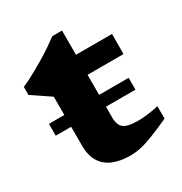

<svg xmlns="http://www.w3.org/2000/svg" viewBox="-155 -754 831 879"><g transform="rotate(-30 260.0 -314.0)"><path d="M31 -237V-299.5H452.5V-237ZM296.5 -179.5Q296.5 -139 317.5 -123.2Q338.5 -107.5 391.5 -107.5Q415 -107.5 442.2 -110.8Q469.5 -114 501.5 -121V-55.5Q443 -29 404.2 -14Q365.5 1 337.5 7Q309.5 13 282.5 13Q229 13 190.8 -3.2Q152.5 -19.5 132.5 -52.8Q112.5 -86 112.5 -135.5V-396L16 -461V-503.5Q31 -509.5 52.2 -520.2Q73.5 -531 98.5 -545Q123.5 -559 149.5 -574.8Q175.5 -590.5 200 -607.2Q224.5 -624 245 -639.5H296.5V-498.5ZM221.5 -405.5 224 -511.5H487L486.5 -405.5Z"/></g></svg>

Font: Newsreader 7pt
Style: Bold
Weight: 700
Designer: Hugues Gentile
Foundry: Production Type
Version: Version 1.003